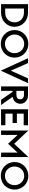

<svg xmlns="http://www.w3.org/2000/svg" viewBox="2123 -2881 766 5052"><g transform="rotate(90 2506.0 -355.0)"><path d="M313.5 -108.4Q370.1 -108.4 417 -127Q463.9 -146.5 497.1 -178.7Q531.2 -211.9 548.8 -256.8Q567.4 -301.8 567.4 -355.5Q567.4 -407.2 548.8 -452.1Q531.2 -498 497.1 -531.2Q463.9 -564.5 417 -583Q370.1 -601.6 313.5 -601.6Q276.4 -601.6 204.1 -601.6Q204.1 -478.5 204.1 -108.4Q231.4 -108.4 313.5 -108.4ZM87.9 -710Q144.5 -710 313.5 -710Q391.6 -710 460.9 -682.6Q529.3 -656.2 578.1 -608.4Q627.9 -559.6 656.2 -495.1Q684.6 -429.7 684.6 -355.5Q684.6 -280.3 656.2 -214.8Q627.9 -150.4 578.1 -101.6Q529.3 -53.7 460.9 -27.3Q391.6 0 313.5 0Q238.3 0 87.9 0Q87.9 -177.7 87.9 -710Z M1133.8 -101.6Q1185.5 -101.6 1230.5 -121.1Q1275.4 -140.6 1308.6 -174.8Q1341.8 -209 1360.4 -255.9Q1378.9 -301.8 1378.9 -355.5Q1378.9 -408.2 1360.4 -454.1Q1341.8 -501 1308.6 -535.2Q1275.4 -569.3 1230.5 -588.9Q1185.5 -608.4 1133.8 -608.4Q1080.1 -608.4 1036.1 -588.9Q991.2 -569.3 959 -535.2Q925.8 -501 907.2 -454.1Q888.7 -408.2 888.7 -355.5Q888.7 -301.8 907.2 -255.9Q925.8 -209 959 -174.8Q991.2 -140.6 1036.1 -121.1Q1080.1 -101.6 1133.8 -101.6ZM1133.8 7.8Q1058.6 7.8 992.2 -19.5Q925.8 -47.9 877 -95.7Q827.1 -144.5 798.8 -211.9Q770.5 -278.3 770.5 -355.5Q770.5 -431.6 798.8 -498Q827.1 -565.4 877 -613.3Q925.8 -662.1 992.2 -690.4Q1058.6 -717.8 1133.8 -717.8Q1210 -717.8 1275.4 -690.4Q1341.8 -662.1 1390.6 -613.3Q1439.5 -565.4 1467.8 -498Q1496.1 -431.6 1496.1 -355.5Q1496.1 -278.3 1467.8 -211.9Q1439.5 -144.5 1390.6 -95.7Q1341.8 -47.9 1275.4 -19.5Q1210 7.8 1133.8 7.8Z M1510.7 -710Q1543 -710 1638.7 -710Q1688.5 -596.7 1839.8 -255.9Q1890.6 -369.1 2042 -710Q2073.2 -710 2168.9 -710Q2085.9 -530.3 1839.8 7.8Q1757.8 -171.9 1510.7 -710Z M2396.5 -301.8Q2389.6 -301.8 2370.1 -301.8Q2370.1 -226.6 2370.1 0Q2340.8 0 2253.9 0Q2253.9 -177.7 2253.9 -710Q2311.5 -710 2484.4 -710Q2533.2 -710 2574.2 -695.3Q2616.2 -679.7 2646.5 -653.3Q2675.8 -626 2693.4 -588.9Q2710 -550.8 2710 -505.9Q2710 -462.9 2695.3 -428.7Q2680.7 -393.6 2656.2 -368.2Q2630.9 -341.8 2597.7 -326.2Q2564.5 -309.6 2527.3 -304.7Q2598.6 -203.1 2743.2 0Q2709 0 2607.4 0Q2554.7 -75.2 2396.5 -301.8ZM2472.7 -403.3Q2533.2 -403.3 2562.5 -429.7Q2591.8 -457 2591.8 -502Q2591.8 -547.9 2562.5 -575.2Q2533.2 -602.5 2472.7 -602.5Q2438.5 -602.5 2370.1 -602.5Q2370.1 -552.7 2370.1 -403.3Q2395.5 -403.3 2472.7 -403.3Z M2855.5 -710Q2960.9 -710 3276.4 -710Q3276.4 -681.6 3276.4 -595.7Q3200.2 -595.7 2971.7 -595.7Q2971.7 -550.8 2971.7 -416Q3033.2 -416 3216.8 -416Q3216.8 -387.7 3216.8 -303.7Q3155.3 -303.7 2971.7 -303.7Q2971.7 -256.8 2971.7 -114.3Q3047.9 -114.3 3276.4 -114.3Q3276.4 -85.9 3276.4 0Q3170.9 0 2855.5 0Q2855.5 -177.7 2855.5 -710Z M3414.1 -717.8Q3501 -625 3762.7 -345.7Q3850.6 -439.5 4112.3 -717.8Q4112.3 -538.1 4112.3 0Q4083 0 3996.1 0Q3996.1 -109.4 3996.1 -435.5Q3937.5 -373 3762.7 -183.6Q3705.1 -247.1 3530.3 -435.5Q3530.3 -327.1 3530.3 0Q3501 0 3414.1 0Q3414.1 -179.7 3414.1 -717.8Z M4606.4 -101.6Q4658.2 -101.6 4703.1 -121.1Q4748 -140.6 4781.2 -174.8Q4814.5 -209 4833 -255.9Q4851.6 -301.8 4851.6 -355.5Q4851.6 -408.2 4833 -454.1Q4814.5 -501 4781.2 -535.2Q4748 -569.3 4703.1 -588.9Q4658.2 -608.4 4606.4 -608.4Q4552.7 -608.4 4508.8 -588.9Q4463.9 -569.3 4431.6 -535.2Q4398.4 -501 4379.9 -454.1Q4361.3 -408.2 4361.3 -355.5Q4361.3 -301.8 4379.9 -255.9Q4398.4 -209 4431.6 -174.8Q4463.9 -140.6 4508.8 -121.1Q4552.7 -101.6 4606.4 -101.6ZM4606.4 7.8Q4531.2 7.8 4464.8 -19.5Q4398.4 -47.9 4349.6 -95.7Q4299.8 -144.5 4271.5 -211.9Q4243.2 -278.3 4243.2 -355.5Q4243.2 -431.6 4271.5 -498Q4299.8 -565.4 4349.6 -613.3Q4398.4 -662.1 4464.8 -690.4Q4531.2 -717.8 4606.4 -717.8Q4682.6 -717.8 4748 -690.4Q4814.5 -662.1 4863.3 -613.3Q4912.1 -565.4 4940.4 -498Q4968.8 -431.6 4968.8 -355.5Q4968.8 -278.3 4940.4 -211.9Q4912.1 -144.5 4863.3 -95.7Q4814.5 -47.9 4748 -19.5Q4682.6 7.8 4606.4 7.8Z"/></g></svg>

Font: SSportsD
Style: Medium
Weight: 400
Designer: Swiss Typefaces
Version: Version 1.000